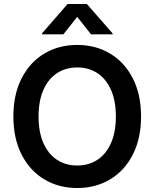

<svg xmlns="http://www.w3.org/2000/svg" viewBox="-20 -945 784 975"><path d="M372.1 9.8Q278.8 9.8 205.3 -33.9Q131.8 -77.6 89.8 -159.9Q47.9 -242.2 47.9 -353.5Q47.9 -465.3 89.8 -547.4Q131.8 -629.4 205.3 -673.1Q278.8 -716.8 372.1 -716.8Q465.3 -716.8 538.8 -673.1Q612.3 -629.4 654.3 -547.4Q696.3 -465.3 696.3 -353.5Q696.3 -241.7 654.3 -159.7Q612.3 -77.6 538.8 -33.9Q465.3 9.8 372.1 9.8ZM372.1 -602.5Q314 -602.5 269.5 -573.5Q225.1 -544.4 200.4 -488.5Q175.8 -432.6 175.8 -353.5Q175.8 -274.4 200.4 -218.5Q225.1 -162.6 269.5 -133.5Q314 -104.5 372.1 -104.5Q430.2 -104.5 474.6 -133.5Q519 -162.6 543.7 -218.5Q568.4 -274.4 568.4 -353.5Q568.4 -432.6 543.7 -488.5Q519 -544.4 474.6 -573.5Q430.2 -602.5 372.1 -602.5ZM372.1 -859.4 301.8 -770.5H193.4V-775.4L323.2 -924.8H420.9L551.8 -775.4V-770.5H442.4Z"/></svg>

Font: WEMIX Pretendard SemiBold
Style: Regular
Weight: 600
Designer: Base glyphs from Inter by Rasmus Andersson; Hangeul glyphs from Noto Sans CJK(Source Han Sans) by Jang Soo-young and Kan
Foundry: Kil Hyung-jin
Version: Version 1.000